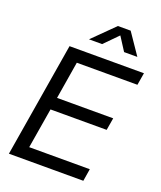

<svg xmlns="http://www.w3.org/2000/svg" viewBox="-167 -1043 959 1147"><g transform="rotate(20 312.0 -469.5)"><path d="M29.8 0 150.4 -727.5H623.5L610.4 -649.4H225.1L186 -411.6H543L529.8 -333.5H172.9L130.4 -78.1H515.6L502.9 0ZM329.1 -805.7H246.1V-806.2L380.9 -939.5H461.9L552.7 -806.2V-805.7H468.8L413.6 -891.6Z"/></g></svg>

Font: Inter Display
Style: Italic
Weight: 400
Italic angle: -9.39999°
Designer: Rasmus Andersson
Foundry: rsms
Version: Version 4.000;git-a52131595